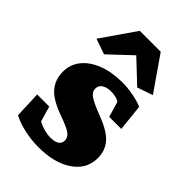

<svg xmlns="http://www.w3.org/2000/svg" viewBox="-200 -734 823 823"><g transform="rotate(45 212.0 -322.0)"><path d="M191.4 7.8Q147.5 7.8 105 -2Q62.5 -11.7 33.2 -27.3L28.3 -148.4H101.6L122.1 -78.1Q162.1 -57.6 199.2 -57.6Q226.6 -57.6 239.3 -66.9Q252 -76.2 252 -91.8Q252 -111.3 235.4 -124Q218.8 -136.7 167 -155.3Q94.7 -180.7 65.9 -213.9Q37.1 -247.1 37.1 -295.9Q37.1 -339.8 64 -373Q90.8 -406.2 139.2 -424.8Q187.5 -443.4 250 -443.4Q284.2 -443.4 318.8 -436.5Q353.5 -429.7 375 -419.9L387.7 -298.8H314.5L293.9 -369.1Q284.2 -376 269.5 -378.9Q254.9 -381.8 244.1 -381.8Q218.8 -381.8 202.6 -371.6Q186.5 -361.3 186.5 -341.8Q186.5 -322.3 207.5 -308.1Q228.5 -293.9 285.2 -272.5Q349.6 -248 377.4 -216.8Q405.3 -185.5 405.3 -139.6Q405.3 -72.3 346.7 -32.2Q288.1 7.8 191.4 7.8ZM380.9 -497.1 310.5 -472.7 175.8 -599.6H244.1L109.4 -472.7L39.1 -497.1L146.5 -652.3H273.4Z"/></g></svg>

Font: Crimson Pro Black
Style: Regular
Weight: 900
Designer: Jacques Le Bailly
Foundry: Baron von Fonthausen
Version: Version 1.003